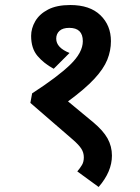

<svg xmlns="http://www.w3.org/2000/svg" viewBox="-20 -652 558 765"><path d="M260 -632Q338 -632 380 -591.5Q422 -551 422 -488Q422 -450 407.5 -414Q393 -378 356 -338Q319 -298 251 -248L350 -166Q391 -132 408.5 -100.5Q426 -69 426 -32Q426 32 373 93L288 31Q299 18 306.5 5.5Q314 -7 314 -25Q314 -44 304 -59.5Q294 -75 271 -95L101 -242L108 -280Q210 -346 260 -394.5Q310 -443 310 -488Q310 -541 256 -541Q230 -541 217 -529Q204 -517 204 -498Q204 -462 257 -441L194 -378Q155 -399 129.5 -429Q104 -459 104 -509Q104 -539 120.5 -567.5Q137 -596 171.5 -614Q206 -632 260 -632Z"/></svg>

Font: Noto Sans Devanagari SemiCondensed SemiBold
Style: Regular
Weight: 600
Width: 4
Designer: Jelle Bosma - Monotype Design Team
Foundry: Monotype Imaging Inc.
Version: Version 2.004; ttfautohint (v1.8.4.7-5d5b)